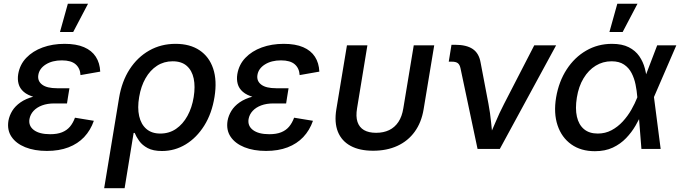

<svg xmlns="http://www.w3.org/2000/svg" viewBox="-20 -775 3539 999"><path d="M224.1 10.3Q159.2 10.3 111.3 -9Q63.5 -28.3 39.8 -63.5Q16.1 -98.6 23.9 -147Q28.8 -173.8 43.9 -198.5Q59.1 -223.1 86.7 -242.4Q114.3 -261.7 156.2 -272.9Q198.2 -284.2 256.3 -284.2H335.9L328.6 -236.8H262.2Q226.6 -236.8 199 -226.6Q171.4 -216.3 154.5 -198Q137.7 -179.7 133.3 -155.8Q127.4 -120.1 156.2 -98.4Q185.1 -76.7 241.2 -76.7Q277.8 -76.7 302.7 -86.7Q327.6 -96.7 343.8 -115.7Q359.9 -134.8 370.1 -162.6L468.3 -146.5Q451.2 -97.2 418 -62Q384.8 -26.9 336.2 -8.3Q287.6 10.3 224.1 10.3ZM253.9 -259.3Q197.8 -259.3 160.9 -269.3Q124 -279.3 103.5 -297.1Q83 -314.9 76.7 -338.6Q70.3 -362.3 74.7 -389.2Q83 -439 116.7 -474.1Q150.4 -509.3 201.9 -528.1Q253.4 -546.9 315.9 -546.9Q377 -546.9 417.2 -529.5Q457.5 -512.2 478.5 -479.7Q499.5 -447.3 501.5 -402.3L398.9 -384.3Q397 -419.9 373.5 -440.4Q350.1 -460.9 301.8 -460.9Q252 -460.9 218 -439.5Q184.1 -418 179.2 -383.8Q174.8 -353 199.5 -334.5Q224.1 -315.9 276.4 -315.9H341.3L332 -259.3ZM292 -608.4 333 -755.4H438L360.8 -608.4Z M522 204.1 599.6 -266.1Q613.8 -351.6 654.5 -414.6Q695.3 -477.5 756.6 -512.2Q817.9 -546.9 893.6 -546.9Q968.3 -546.9 1018.3 -513.4Q1068.4 -480 1089.1 -418.2Q1109.9 -356.4 1096.2 -271Q1082.5 -185.1 1043 -121.8Q1003.4 -58.6 946.5 -23.9Q889.6 10.7 822.8 10.7Q776.9 10.7 748.5 -4.4Q720.2 -19.5 704.6 -41.3Q689 -63 680.7 -83.5H675.3L628.4 204.1ZM814 -80.1Q860.4 -80.1 896 -104.5Q931.6 -128.9 955.3 -171.9Q979 -214.8 987.8 -270Q996.6 -324.7 987.8 -366.5Q979 -408.2 951.9 -432.1Q924.8 -456.1 878.4 -456.1Q833 -456.1 797.1 -432.9Q761.2 -409.7 737.3 -367.9Q713.4 -326.2 704.1 -270.5Q694.3 -213.9 704.1 -170.9Q713.9 -127.9 741.7 -104Q769.5 -80.1 814 -80.1Z M1364.3 10.3Q1299.3 10.3 1251.5 -9Q1203.6 -28.3 1179.9 -63.5Q1156.2 -98.6 1164.1 -147Q1168.9 -173.8 1184.1 -198.5Q1199.2 -223.1 1226.8 -242.4Q1254.4 -261.7 1296.4 -272.9Q1338.4 -284.2 1396.5 -284.2H1476.1L1468.8 -236.8H1402.3Q1366.7 -236.8 1339.1 -226.6Q1311.5 -216.3 1294.7 -198Q1277.8 -179.7 1273.4 -155.8Q1267.6 -120.1 1296.4 -98.4Q1325.2 -76.7 1381.3 -76.7Q1418 -76.7 1442.9 -86.7Q1467.8 -96.7 1483.9 -115.7Q1500 -134.8 1510.3 -162.6L1608.4 -146.5Q1591.3 -97.2 1558.1 -62Q1524.9 -26.9 1476.3 -8.3Q1427.7 10.3 1364.3 10.3ZM1394 -259.3Q1337.9 -259.3 1301 -269.3Q1264.2 -279.3 1243.7 -297.1Q1223.1 -314.9 1216.8 -338.6Q1210.4 -362.3 1214.8 -389.2Q1223.1 -439 1256.8 -474.1Q1290.5 -509.3 1342 -528.1Q1393.6 -546.9 1456.1 -546.9Q1517.1 -546.9 1557.4 -529.5Q1597.7 -512.2 1618.7 -479.7Q1639.6 -447.3 1641.6 -402.3L1539.1 -384.3Q1537.1 -419.9 1513.7 -440.4Q1490.2 -460.9 1441.9 -460.9Q1392.1 -460.9 1358.2 -439.5Q1324.2 -418 1319.3 -383.8Q1314.9 -353 1339.6 -334.5Q1364.3 -315.9 1416.5 -315.9H1481.4L1472.2 -259.3Z M1921.4 9.3Q1850.6 9.3 1804 -16.1Q1757.3 -41.5 1738 -89.6Q1718.8 -137.7 1730 -206.1L1785.2 -539.1H1891.6L1837.9 -211.9Q1830.6 -168.9 1840.1 -140.6Q1849.6 -112.3 1874 -98.1Q1898.4 -84 1937 -84Q1975.6 -84 2004.9 -98.1Q2034.2 -112.3 2053 -140.6Q2071.8 -168.9 2078.6 -211.9L2132.8 -539.1H2239.3L2184.1 -206.1Q2172.9 -138.2 2137.9 -89.8Q2103 -41.5 2047.9 -16.1Q1992.7 9.3 1921.4 9.3Z M2464.8 0 2376 -419.9Q2372.1 -438.5 2362.1 -446.3Q2352.1 -454.1 2331.1 -454.1H2314.9L2329.1 -542H2348.1Q2407.2 -542 2439.7 -520Q2472.2 -498 2480.5 -450.2L2521.5 -234.9Q2530.8 -186 2535.4 -137Q2540 -87.9 2545.4 -40.5H2515.6Q2537.1 -88.4 2557.4 -137.2Q2577.6 -186 2603 -234.9L2759.8 -539.1H2873.5L2580.6 0Z M3075.2 11.7Q3002.4 11.7 2952.4 -23.9Q2902.3 -59.6 2881.1 -122.8Q2859.9 -186 2873.5 -268.1Q2887.7 -351.1 2928.5 -413.8Q2969.2 -476.6 3030 -511.7Q3090.8 -546.9 3164.1 -546.9Q3216.8 -546.9 3251.5 -529.3Q3286.1 -511.7 3306.2 -482.7Q3326.2 -453.6 3335.2 -419.4Q3344.2 -385.3 3346.2 -352.5H3381.3L3382.3 -272.5L3417.5 0H3317.4L3295.9 -271Q3293.5 -302.2 3286.9 -335Q3280.3 -367.7 3266.1 -395Q3252 -422.4 3226.8 -439.2Q3201.7 -456.1 3162.1 -456.1Q3116.7 -456.1 3079.3 -433.1Q3042 -410.2 3016.4 -367.9Q2990.7 -325.7 2981.4 -267.1Q2972.2 -210 2981.7 -168Q2991.2 -126 3018.6 -103Q3045.9 -80.1 3090.3 -80.1Q3129.4 -80.1 3161.9 -97.4Q3194.3 -114.7 3220.2 -142.8Q3246.1 -170.9 3264.9 -203.9Q3283.7 -236.8 3295.9 -268.1L3399.4 -539.1H3499L3381.8 -268.1L3354 -189.5H3321.8Q3307.1 -156.7 3286.9 -121.6Q3266.6 -86.4 3237.5 -56.2Q3208.5 -25.9 3168.7 -7.1Q3128.9 11.7 3075.2 11.7ZM3150.9 -608.4 3191.9 -755.4H3296.9L3219.7 -608.4Z"/></svg>

Font: Inter 18pt Medium
Style: Italic
Weight: 500
Italic angle: -9.3988°
Designer: Rasmus Andersson
Foundry: rsms
Version: Version 4.001;git-66647c0bb